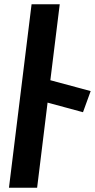

<svg xmlns="http://www.w3.org/2000/svg" viewBox="-20 -880 445 900"><path d="M22 0H154L203 -399L369 -354L405 -453L216 -504L260 -860H128Z"/></svg>

Font: Ny Stormning
Style: Kr
Weight: 400
Designer: Robert Jablonski, Mew Too
Foundry: Cannot Into Space Fonts
Version: Version 0.90